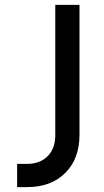

<svg xmlns="http://www.w3.org/2000/svg" viewBox="-20 -765 426 785"><path d="M50 -95H91Q144 -95 175 -126.5Q206 -158 206 -212V-745H305V-214Q305 -116 247 -58Q189 0 91 0H50Z"/></svg>

Font: Eudoxus Sans Medium
Style: Regular
Weight: 500
Designer: Stijn de Vries
Foundry: tokotype
Version: Version 2.005